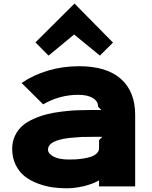

<svg xmlns="http://www.w3.org/2000/svg" viewBox="-20 -992 810 1023"><path d="M507.8 -245.1 524.9 -263.2H494.1Q447.3 -263.2 413.1 -262.2Q349.6 -258.3 316.9 -252Q272.5 -242.7 254.2 -228.5Q235.8 -214.4 235.8 -194.8Q235.8 -173.8 264.9 -158Q293.9 -142.1 346.2 -142.1Q364.3 -142.1 381.1 -142.8Q397.9 -143.6 422.6 -147.2Q447.3 -150.9 464.6 -156.7Q481.9 -162.6 494.9 -174.3Q507.8 -186 507.8 -202.1ZM700.2 -379.9V1H507.8V-29.8H505.9Q472.7 -11.2 426 0Q379.4 11.2 332 11.2Q293.5 11.2 256.3 5.6Q219.2 0 180.2 -14.9Q141.1 -29.8 111.8 -52.5Q82.5 -75.2 63.7 -113Q44.9 -150.9 44.9 -199.2Q44.9 -237.8 60.1 -269.3Q75.2 -300.8 99.4 -321.8Q123.5 -342.8 159.2 -358.6Q194.8 -374.5 230.2 -383.3Q265.6 -392.1 308.8 -397.5Q352.1 -402.8 386 -404.3Q419.9 -405.8 458 -405.8H520L502.9 -422.9Q502.9 -452.1 474.9 -469.5Q446.8 -486.8 397 -486.8Q297.4 -486.8 210 -436L95.2 -549.8Q155.8 -591.8 234.9 -615.5Q314 -639.2 400.9 -639.2Q548.3 -639.2 624.3 -571.5Q700.2 -503.9 700.2 -379.9ZM377.9 -972.2 582 -765.1 512.2 -695.8 375 -808.1 238.8 -695.8 168.9 -766.1 376 -972.2Z"/></svg>

Font: Sinkin Sans 800 Black
Style: Regular
Weight: 900
Designer: Keith Bates
Foundry: K-Type
Version: Sinkin Sans (version 1.0)  by Keith Bates   •   © 2014   www